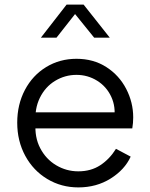

<svg xmlns="http://www.w3.org/2000/svg" viewBox="-20 -804 655 836"><path d="M55 -270Q55 -349 88.5 -412.5Q122 -476 181 -512Q240 -548 313 -548Q387 -548 443 -512Q499 -476 529.5 -417Q560 -358 560 -293Q560 -268 556 -245H103V-315H513L477 -285Q485 -338 464.5 -382.5Q444 -427 403 -452.5Q362 -478 313 -478Q263 -478 220 -452Q177 -426 153.5 -378Q130 -330 135 -269Q130 -207 155 -159Q180 -111 224.5 -84.5Q269 -58 321 -58Q376 -58 416.5 -84.5Q457 -111 485 -156L549 -122Q523 -65 461.5 -26.5Q400 12 321 12Q247 12 186 -24.5Q125 -61 90 -125.5Q55 -190 55 -270ZM270 -784H344L458 -640H390L284 -771H329L226 -640H158Z"/></svg>

Font: Trafiko Sans Variable
Style: Regular
Weight: 400
Designer: Gumpita Rahayu / Trafiko
Foundry: Tokotype / Trafiko
Version: Version 0.001;FEAKit 1.0